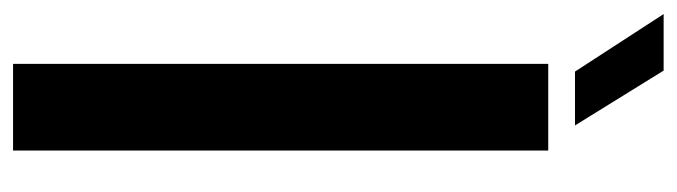

<svg xmlns="http://www.w3.org/2000/svg" viewBox="-414 -630 1012 287"><g transform="rotate(90 91.5 -486.0)"><path d="M43 0V-800H172.5V0ZM54.5 -840 -31.5 -972.5H53L135 -840Z"/></g></svg>

Font: Big Shoulders Display Thin ExtraBold
Style: Regular
Weight: 800
Version: Version 2.002